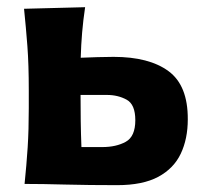

<svg xmlns="http://www.w3.org/2000/svg" viewBox="-20 -524 582 547"><path d="M50 0Q55.5 -53.5 58.8 -103.8Q62 -154 62 -216V-266Q62 -340.5 58 -393Q54 -445.5 48.5 -499L222.5 -503.5Q217 -466.5 214 -431.5Q211 -396.5 210 -359.5Q233 -360.5 257.2 -361.2Q281.5 -362 303.5 -362Q405 -362 460.2 -321.2Q515.5 -280.5 515 -184Q515 -128.5 495 -86.2Q475 -44 430.8 -20.2Q386.5 3.5 314 3.5Q233 3.5 166.5 1.8Q100 0 50 0ZM212 -105H271.5Q311 -105 338.2 -120Q365.5 -135 365.5 -181.5Q365.5 -226.5 340.8 -240Q316 -253.5 285 -253.5H209.5Q209.5 -215.5 210 -179.2Q210.5 -143 212 -105Z"/></svg>

Font: Commissioner Flair
Style: Bold
Weight: 700
Designer: Kostas Bartsokas
Foundry: Kostas Bartsokas
Version: Version 1.000; ttfautohint (v1.8.3)